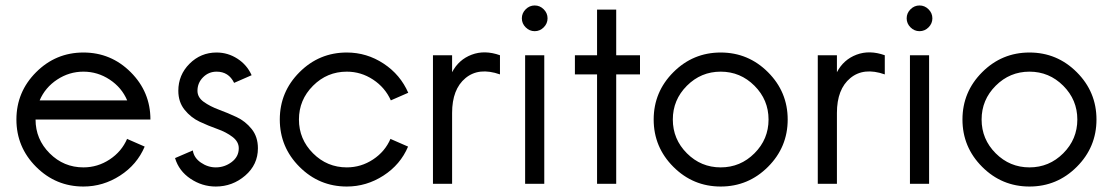

<svg xmlns="http://www.w3.org/2000/svg" viewBox="-20 -672 4069 702"><path d="M125 -305H445Q425 -352 381 -381Q337 -410 285 -410Q233 -410 189 -381Q145 -352 125 -305ZM445 -165V-164L509 -136Q481 -70 419 -30Q357 10 285 10Q184 10 112 -62Q40 -134 40 -235Q40 -336 112 -408Q184 -480 285 -480Q386 -480 458 -408Q530 -336 530 -235H110Q110 -163 161.5 -111.5Q213 -60 285 -60Q337 -60 381 -89Q425 -118 445 -165Z M702 -340Q702 -316 725 -299.5Q748 -283 780.5 -271Q813 -259 845 -244Q877 -229 900 -200.5Q923 -172 923 -130Q923 -70 876.5 -30Q830 10 769 10Q719 10 676.5 -18.5Q634 -47 620 -94L685 -122Q689 -95 714.5 -77.5Q740 -60 769 -60Q801 -60 827 -79.5Q853 -99 853 -130Q853 -154 830 -171.5Q807 -189 774.5 -200.5Q742 -212 710 -227Q678 -242 655 -270.5Q632 -299 632 -340Q632 -398 673 -439Q714 -480 772 -480Q813 -480 848 -457.5Q883 -435 900 -397L836 -369Q816 -410 772 -410Q743 -410 722.5 -389.5Q702 -369 702 -340Z M1408 -165V-164L1472 -136Q1444 -70 1382 -30Q1320 10 1248 10Q1147 10 1075 -62Q1003 -134 1003 -235Q1003 -336 1075 -408Q1147 -480 1248 -480Q1321 -480 1382.5 -439.5Q1444 -399 1473 -332V-333L1409 -305Q1388 -352 1344 -381Q1300 -410 1248 -410Q1176 -410 1124.5 -358.5Q1073 -307 1073 -235Q1073 -163 1124.5 -111.5Q1176 -60 1248 -60Q1300 -60 1344 -89Q1388 -118 1408 -165Z M1633 -408Q1657 -454 1704.5 -472Q1752 -490 1808 -470V-400Q1731 -427 1682 -386.5Q1633 -346 1633 -259V0H1563V-470H1633Z M1968 -638Q1982 -624 1982 -605Q1982 -586 1968 -572Q1954 -558 1935 -558Q1916 -558 1902 -572Q1888 -586 1888 -605Q1888 -624 1902 -638Q1916 -652 1935 -652Q1954 -652 1968 -638ZM1970 -470V0H1900V-470Z M2163 -637H2233V-470H2320V-400H2233V0H2163V-400H2082V-470H2163Z M2738.5 -358.5Q2687 -410 2615 -410Q2543 -410 2491.5 -358.5Q2440 -307 2440 -235Q2440 -163 2491.5 -111.5Q2543 -60 2615 -60Q2687 -60 2738.5 -111.5Q2790 -163 2790 -235Q2790 -307 2738.5 -358.5ZM2788 -62Q2716 10 2615 10Q2514 10 2442 -62Q2370 -134 2370 -235Q2370 -336 2442 -408Q2514 -480 2615 -480Q2716 -480 2788 -408Q2860 -336 2860 -235Q2860 -134 2788 -62Z M3040 -408Q3064 -454 3111.5 -472Q3159 -490 3215 -470V-400Q3138 -427 3089 -386.5Q3040 -346 3040 -259V0H2970V-470H3040Z M3375 -638Q3389 -624 3389 -605Q3389 -586 3375 -572Q3361 -558 3342 -558Q3323 -558 3309 -572Q3295 -586 3295 -605Q3295 -624 3309 -638Q3323 -652 3342 -652Q3361 -652 3375 -638ZM3377 -470V0H3307V-470Z M3867.5 -358.5Q3816 -410 3744 -410Q3672 -410 3620.5 -358.5Q3569 -307 3569 -235Q3569 -163 3620.5 -111.5Q3672 -60 3744 -60Q3816 -60 3867.5 -111.5Q3919 -163 3919 -235Q3919 -307 3867.5 -358.5ZM3917 -62Q3845 10 3744 10Q3643 10 3571 -62Q3499 -134 3499 -235Q3499 -336 3571 -408Q3643 -480 3744 -480Q3845 -480 3917 -408Q3989 -336 3989 -235Q3989 -134 3917 -62Z"/></svg>

Font: HansKendrickRegular
Style: Regular
Weight: 400
Designer: Alfredo Marco Pradil
Foundry: Hanken Studio
Version: Version 1.000;PS 001.001;hotconv 1.0.56